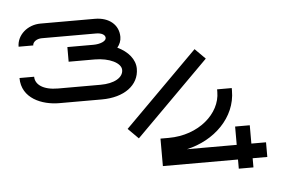

<svg xmlns="http://www.w3.org/2000/svg" viewBox="-57 -822 1535 1044"><g transform="rotate(-5 710.0 -300.0)"><path d="M150 -625C150 -644.3 172.4 -660 200 -660H496C526 -660 545.9 -648.6 545.9 -631.4C545.9 -614.1 514.6 -600 476 -600H334V-520H476C555.5 -520 620 -488.6 620 -450C620 -408 570.4 -380 496 -380H264C182.1 -380 140 -412.7 140 -455H60C60 -343.3 169.9 -300 264 -300H496C618.4 -300 700 -360 700 -450C700 -500.9 662.1 -545.8 604.3 -573C618.1 -589.6 626 -609.1 626 -630C626 -696 574 -740 496 -740H200C128.2 -740 70 -688.5 70 -625ZM1021.9 -528.4 621.6 -128.1 678.1 -71.6 1078.4 -471.9ZM1125 -300V-286C1125 -168 1004.2 -60 840 -60H795V90H1205V140H1285V90H1365V10H1285V-90H1205V10H933C1083.5 -23.2 1205 -138.7 1205 -286V-300Z"/></g></svg>

Font: KetosagCBd
Style: Regular
Weight: 500
Designer: gluk
Foundry: gluk
Version: Version 00.0024